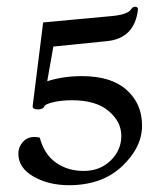

<svg xmlns="http://www.w3.org/2000/svg" viewBox="-20 -532 484 565"><path d="M221 -308Q307 -308 352.5 -267.5Q398 -227 398 -162.5Q398 -98 339 -42.5Q280 13 183 13Q123 13 78.5 -12.5Q34 -38 34 -80Q34 -99 47 -114Q60 -129 82 -129Q87 -129 97 -127Q110 -78 144.5 -53.5Q179 -29 226.5 -29Q274 -29 305.5 -59.5Q337 -90 337 -132Q337 -174 299.5 -205.5Q262 -237 192 -237Q162 -237 138 -231.5Q114 -226 111 -220Q107 -210 91.5 -210Q76 -210 76 -219L107 -466L301 -484Q356 -488 366 -505Q370 -512 378 -512Q386 -512 386 -504Q376 -419 295 -411L137 -395L119 -293Q166 -308 221 -308Z"/></svg>

Font: Sedan SC
Style: Regular
Weight: 400
Designer: Sebastian Salazar
Foundry: Sebastian Salazar
Version: Version 1.001